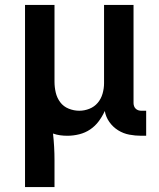

<svg xmlns="http://www.w3.org/2000/svg" viewBox="-20 -540 640 775"><path d="M81 215V-520H200V-210Q200 -188 205 -166.5Q210 -145 223 -127.5Q236 -110 257 -101.5Q278 -93 300 -93Q321 -93 341 -101Q361 -109 374.5 -125Q388 -141 394 -162Q400 -183 400 -204V-520H519V-124Q519 -118 521 -112Q523 -106 527.5 -101.5Q532 -97 538 -95Q544 -93 550 -93H570V8H550Q526 8 502 3.5Q478 -1 457 -14Q436 -27 421.5 -47.5Q407 -68 403 -92Q393 -70 378.5 -50.5Q364 -31 344 -17.5Q324 -4 300 2Q276 8 252 8Q237 8 222.5 6Q208 4 194 -1Q197 26 198.5 53Q200 80 200 107V215Z"/></svg>

Font: R Plex Mono
Style: Bold
Weight: 700
Monospace: yes
Designer: Belleve Invis
Foundry: Belleve Invis
Version: Version 31.8.0